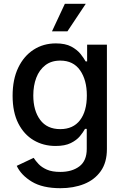

<svg xmlns="http://www.w3.org/2000/svg" viewBox="-20 -783 660 1019"><path d="M300.8 215.8Q206.1 215.8 148.9 181.2Q91.8 146.5 68.8 97.2L158.7 54.7Q168.5 70.3 184.8 87.6Q201.2 105 228.8 117.2Q256.3 129.4 300.3 129.4Q362.3 129.4 401.4 99.9Q440.4 70.3 440.4 7.3V-99.1H431.2Q421.4 -81.1 404.1 -60.1Q386.7 -39.1 355.7 -23.7Q324.7 -8.3 274.9 -8.3Q210.4 -8.3 158.9 -38.6Q107.4 -68.8 77.1 -128.2Q46.9 -187.5 46.9 -274.9Q46.9 -361.8 76.9 -424.1Q106.9 -486.3 158.7 -519.5Q210.4 -552.7 276.4 -552.7Q326.7 -552.7 358.2 -535.9Q389.6 -519 407.5 -496.6Q425.3 -474.1 434.6 -457H442.4V-545.9H547.4V7.8Q547.4 79.6 514.6 125.5Q481.9 171.4 426.3 193.6Q370.6 215.8 300.8 215.8ZM299.8 -97.7Q368.2 -97.7 404.5 -145Q440.9 -192.4 440.9 -276.4Q440.9 -358.4 405 -409.9Q369.1 -461.4 299.8 -461.4Q252.4 -461.4 220.5 -436.8Q188.5 -412.1 172.6 -370.4Q156.7 -328.6 156.7 -276.4Q156.7 -196.3 193.1 -147Q229.5 -97.7 299.8 -97.7ZM255.9 -616.7 324.2 -762.7H435.1L337.9 -616.7Z"/></svg>

Font: Inter Medium
Style: Regular
Weight: 500
Designer: Rasmus Andersson
Foundry: rsms
Version: Version 4.001;git-9221beed3